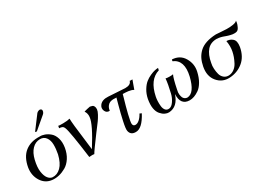

<svg xmlns="http://www.w3.org/2000/svg" viewBox="-23 -1436 2934 2153"><g transform="rotate(-30 1444.0 -359.0)"><path d="M514 -228Q502 -156 468 -104Q434 -52 389.5 -26.5Q345 -1 301 9.5Q257 20 215 16Q127 8 79 -67.5Q31 -143 46 -240Q68 -365 142.5 -423.5Q217 -482 330 -477H331Q360 -479 394.5 -466.5Q429 -454 461 -426.5Q493 -399 509 -347Q525 -295 514 -228ZM410 -201Q423 -266 422 -321.5Q421 -377 394.5 -413.5Q368 -450 319 -450Q259 -449 216 -404Q173 -359 154 -280Q133 -192 141.5 -132.5Q150 -73 174 -42.5Q198 -12 229 -9Q289 -5 337.5 -52.5Q386 -100 410 -201ZM502 -728Q510 -717 504.5 -699.5Q499 -682 486 -672L333 -542L312 -546L442 -719Q453 -731 471 -736Q489 -741 502 -728Z M1041 -419Q1039 -397 1020 -362Q1001 -327 981 -299Q961 -271 921 -219Q910 -205 905 -198Q779 -29 764 0H762Q760 0 757.5 -0.5Q755 -1 751 -1.5Q747 -2 742.5 -2Q738 -2 733 -2Q710 -2 699 0Q652 -355 630 -409Q621 -434 605.5 -441Q590 -448 567 -448L572 -477Q577 -473 634.5 -473.5Q692 -474 722 -483Q722 -452 729.5 -381.5Q737 -311 750 -210.5Q763 -110 768 -61Q919 -300 926 -385Q928 -402 926.5 -415Q925 -428 922 -437.5Q919 -447 915 -453.5Q911 -460 909 -463L907 -466L918 -470Q929 -473 946.5 -477.5Q964 -482 978 -484Q981 -487 992 -484.5Q1003 -482 1015 -478.5Q1027 -475 1035 -459Q1043 -443 1041 -419Z M1553 -511Q1550 -504 1546 -492Q1542 -480 1532.5 -455.5Q1523 -431 1518 -415L1512 -399Q1501 -407 1482.5 -412.5Q1464 -418 1446.5 -420Q1429 -422 1413 -423Q1397 -424 1387 -424H1377Q1377 -423 1366 -384Q1355 -345 1339 -289Q1323 -233 1316 -200Q1293 -105 1296 -82Q1300 -55 1325 -53Q1351 -51 1379 -74.5Q1407 -98 1430 -141L1454 -130Q1374 22 1291 19Q1226 19 1214 -40Q1208 -67 1228 -158.5Q1248 -250 1272 -337.5Q1296 -425 1296 -426Q1286 -424 1270.5 -426Q1255 -428 1232.5 -424Q1210 -420 1195 -408Q1162 -381 1157 -334Q1117 -330 1100 -368Q1083 -408 1111 -443Q1145 -485 1222 -480Q1395 -468 1435 -467Q1507 -467 1518 -513L1527 -512Q1536 -512 1544 -512Z M2225 -223Q2210 -155 2181 -105.5Q2152 -56 2117.5 -32Q2083 -8 2052.5 2.5Q2022 13 1993 13Q1877 11 1884 -131Q1839 7 1726 14Q1701 15 1674.5 2.5Q1648 -10 1623 -39Q1598 -68 1589.5 -116Q1581 -164 1593 -234Q1605 -294 1633 -340Q1661 -386 1692 -411Q1723 -436 1760.5 -452.5Q1798 -469 1822 -474Q1846 -479 1866 -480L1860 -452Q1723 -411 1683 -213Q1678 -188 1676.5 -158Q1675 -128 1678.5 -94Q1682 -60 1699.5 -39Q1717 -18 1748 -22Q1780 -26 1808.5 -68Q1837 -110 1848 -158Q1874 -266 1880 -336Q1890 -331 1926 -330.5Q1962 -330 1976 -334Q1956 -295 1929 -162Q1920 -126 1923.5 -101.5Q1927 -77 1933.5 -62Q1940 -47 1952 -39Q1964 -31 1972.5 -29Q1981 -27 1988 -27Q2080 -33 2125 -218Q2170 -411 2043 -464L2048 -484Q2150 -479 2198 -396.5Q2246 -314 2225 -223Z M2888 -502Q2887 -491 2884.5 -475Q2882 -459 2868 -428.5Q2854 -398 2834 -391Q2822 -387 2807.5 -386.5Q2793 -386 2781 -387.5Q2769 -389 2753 -393Q2737 -397 2728.5 -399.5Q2720 -402 2707 -406.5Q2694 -411 2692 -412Q2643 -431 2603 -432V-433Q2521 -435 2474 -382Q2427 -329 2410 -229Q2402 -196 2404.5 -157Q2407 -118 2416 -85Q2425 -52 2450.5 -30Q2476 -8 2513 -9Q2551 -11 2582.5 -34Q2614 -57 2633 -93Q2652 -129 2663 -160Q2674 -191 2680 -221Q2693 -283 2680 -357Q2701 -357 2720 -350.5Q2739 -344 2756.5 -329Q2774 -314 2779.5 -288.5Q2785 -263 2779 -224Q2758 -109 2683 -48.5Q2608 12 2508 17Q2412 22 2351 -51Q2290 -124 2312 -239Q2322 -292 2342 -333Q2362 -374 2397 -407.5Q2432 -441 2487 -459.5Q2542 -478 2616 -481Q2621 -481 2664.5 -477.5Q2708 -474 2748.5 -472.5Q2789 -471 2831.5 -477.5Q2874 -484 2888 -502Z"/></g></svg>

Font: GFS Artemisia
Style: Italic
Weight: 400
Italic angle: -12°
Designer: Takis Katsoulidis and George D. Matthiopoulos
Foundry: George Matthiopoulos and Takis Katsoulidis
Version: Version 1.0